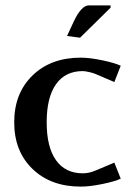

<svg xmlns="http://www.w3.org/2000/svg" viewBox="-20 -691 506 719"><path d="M394 -662.1 279.8 -549.8 231 -556.2 255.9 -609.9Q284.7 -670.9 313 -670.9H394ZM432.1 -444.8 408.2 -383.8 339.8 -413.1Q330.1 -417.5 314.2 -421.1Q298.3 -424.8 290 -424.8Q224.6 -424.8 189.7 -375.5Q154.8 -326.2 154.8 -232.9Q154.8 -140.1 189.7 -91.1Q224.6 -42 290 -42Q314.5 -42 339.8 -53.2L408.2 -82L432.1 -22Q411.1 -11.7 363.8 -2Q316.4 7.8 282.2 7.8Q170.4 7.8 101.8 -58.3Q33.2 -124.5 33.2 -232.9Q33.2 -341.8 101.8 -408.4Q170.4 -475.1 282.2 -475.1Q315.9 -475.1 363.5 -465.1Q411.1 -455.1 432.1 -444.8Z"/></svg>

Font: Resagokr
Style: Bold
Weight: 600
Designer: gluk
Foundry: gluk
Version: Version 0.95